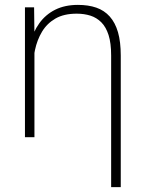

<svg xmlns="http://www.w3.org/2000/svg" viewBox="-20 -558 591 781"><path d="M120.1 -415.5V0H81.5V-528.3H118.7ZM113.8 -272.5H88.9Q88.9 -330.6 101.6 -379.2Q114.3 -427.7 139.9 -463.4Q165.5 -499 204.8 -518.6Q244.1 -538.1 296.9 -538.1Q339.4 -538.1 371.8 -526.9Q404.3 -515.6 426.5 -490.7Q448.7 -465.8 460 -426.8Q471.2 -387.7 471.2 -332V203.1H432.1V-332.5Q432.1 -382.8 421.6 -415.5Q411.1 -448.2 392.1 -467.3Q373 -486.3 347.7 -494.4Q322.3 -502.4 292 -502.4Q239.7 -502.4 205.3 -482.4Q170.9 -462.4 150.9 -429Q130.9 -395.5 122.3 -354.7Q113.8 -314 113.8 -272.5Z"/></svg>

Font: Roboto ExtraLight
Style: Regular
Weight: 250
Designer: Christian Robertson
Foundry: Google
Version: Version 3.009; 2024